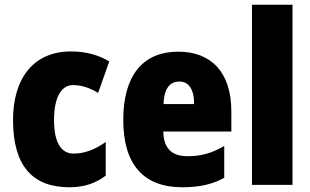

<svg xmlns="http://www.w3.org/2000/svg" viewBox="-20 -780 1309 810"><path d="M273 10C335 10 384 -7 426 -39V-181C383 -150 337 -132 291 -132C238 -132 208 -178 208 -274C208 -370 239 -421 288 -421C324 -421 357 -410 394 -388L441 -521C395 -548 343 -563 280 -563C119 -563 35 -447 35 -274C35 -78 119 10 273 10Z M732 -562C584 -562 500 -463 500 -274C500 -86 586 10 748 10C821 10 876 -2 926 -30V-164C872 -133 828 -121 771 -121C703 -121 670 -156 669 -225H956V-310C956 -474 872 -562 732 -562ZM737 -436C775 -436 799 -405 799 -341H670C672 -410 699 -436 737 -436Z M1214 0V-760H1043V0Z"/></svg>

Font: Noto Sans Sinhala UI Condensed Black
Style: Regular
Weight: 900
Width: 3
Designer: Jelle Bosma - Monotype Design Team
Foundry: Monotype Imaging Inc.
Version: Version 2.006